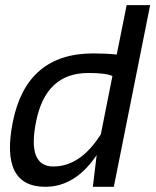

<svg xmlns="http://www.w3.org/2000/svg" viewBox="-20 -718 600 738"><path d="M412.1 -425.8Q387.7 -437.5 319.3 -437.5Q155.8 -437.5 118.7 -250.5Q84 -78.1 185.1 -78.1Q289.6 -78.1 367.7 -202.1ZM417.5 0H336.9L351.6 -122.1Q269.5 0 154.3 0Q-20.5 0 29.3 -249.5Q82 -512.7 338.4 -512.7Q386.7 -512.7 428.7 -508.3L466.8 -698.2H557.1Z"/></svg>

Font: Sansation
Style: Italic
Weight: 400
Designer: Bernd Montag
Version: Version 1.301